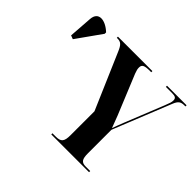

<svg xmlns="http://www.w3.org/2000/svg" viewBox="-157 -951 1179 1179"><g transform="rotate(45 433.0 -361.0)"><path d="M85 -507 200 -669V-681C145 -733 77 -741 72 -669L61 -516ZM405 0H733V-10H694C657 -10 646 -26 646 -79V-281L798 -659C812 -694 826 -704 857 -704H866V-714H696V-704H750C779 -704 788 -697 788 -677C788 -664 784 -651 771 -619L669 -365C660 -341 649 -314 641 -291C629 -323 620 -346 611 -370L505 -628C497 -649 495 -659 495 -671C495 -696 509 -704 558 -704H569V-714H270V-704H276C305 -704 318 -692 335 -652L492 -288V-80C492 -26 479 -10 435 -10H405Z"/></g></svg>

Font: Noto Serif Display ExtraCondensed ExtraBold
Style: Regular
Weight: 800
Width: 2
Designer: Monotype Design Team
Foundry: Monotype Imaging Inc.
Version: Version 2.009